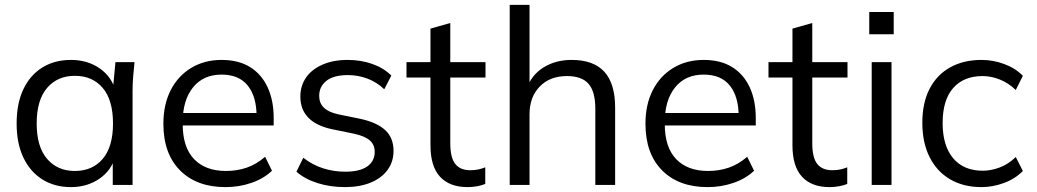

<svg xmlns="http://www.w3.org/2000/svg" viewBox="-20 -756 4238 785"><path d="M270 9Q203 9 153 -22.5Q103 -54 75.5 -112Q48 -170 48 -251Q48 -333 75.5 -391Q103 -449 153 -480Q203 -511 270 -511Q338 -511 387.5 -476.5Q437 -442 453 -383H441L452 -502H530Q527 -473 524.5 -443.5Q522 -414 522 -386V0H441V-118H452Q436 -59 386 -25Q336 9 270 9ZM286 -57Q358 -57 400 -106.5Q442 -156 442 -251Q442 -347 400 -396.5Q358 -446 286 -446Q215 -446 172.5 -396.5Q130 -347 130 -251Q130 -156 172.5 -106.5Q215 -57 286 -57Z M902 9Q784 9 716 -59.5Q648 -128 648 -250Q648 -329 678 -387.5Q708 -446 762 -478.5Q816 -511 886 -511Q955 -511 1002 -482Q1049 -453 1074 -399.5Q1099 -346 1099 -273V-243H710V-294H1046L1029 -281Q1029 -361 993 -406Q957 -451 886 -451Q811 -451 769 -398.5Q727 -346 727 -257V-248Q727 -154 773.5 -105.5Q820 -57 904 -57Q949 -57 988.5 -70.5Q1028 -84 1064 -115L1092 -58Q1059 -26 1008.5 -8.5Q958 9 902 9Z M1390 9Q1330 9 1278 -7.5Q1226 -24 1192 -54L1220 -111Q1257 -82 1300.5 -68Q1344 -54 1391 -54Q1451 -54 1481.5 -75.5Q1512 -97 1512 -135Q1512 -164 1492.5 -181.5Q1473 -199 1429 -209L1336 -228Q1272 -242 1240 -275.5Q1208 -309 1208 -361Q1208 -405 1231 -438.5Q1254 -472 1298 -491.5Q1342 -511 1401 -511Q1456 -511 1502.5 -494.5Q1549 -478 1580 -447L1551 -391Q1521 -420 1482.5 -434.5Q1444 -449 1403 -449Q1344 -449 1314.5 -425.5Q1285 -402 1285 -364Q1285 -335 1303.5 -316.5Q1322 -298 1361 -289L1454 -270Q1522 -255 1555.5 -223.5Q1589 -192 1589 -139Q1589 -94 1564 -60.5Q1539 -27 1494.5 -9Q1450 9 1390 9Z M1892 9Q1818 9 1779 -33.5Q1740 -76 1740 -162V-439H1642V-502H1740V-639L1821 -662V-502H1965V-439H1821V-171Q1821 -111 1841.5 -85.5Q1862 -60 1903 -60Q1922 -60 1937 -63.5Q1952 -67 1964 -72V-4Q1950 2 1930.5 5.5Q1911 9 1892 9Z M2064 0V-736H2145V-391H2132Q2153 -450 2202.5 -480.5Q2252 -511 2317 -511Q2407 -511 2451 -462.5Q2495 -414 2495 -316V0H2414V-311Q2414 -381 2386.5 -413Q2359 -445 2298 -445Q2228 -445 2186.5 -402Q2145 -359 2145 -289V0Z M2873 9Q2755 9 2687 -59.5Q2619 -128 2619 -250Q2619 -329 2649 -387.5Q2679 -446 2733 -478.5Q2787 -511 2857 -511Q2926 -511 2973 -482Q3020 -453 3045 -399.5Q3070 -346 3070 -273V-243H2681V-294H3017L3000 -281Q3000 -361 2964 -406Q2928 -451 2857 -451Q2782 -451 2740 -398.5Q2698 -346 2698 -257V-248Q2698 -154 2744.5 -105.5Q2791 -57 2875 -57Q2920 -57 2959.5 -70.5Q2999 -84 3035 -115L3063 -58Q3030 -26 2979.5 -8.5Q2929 9 2873 9Z M3372 9Q3298 9 3259 -33.5Q3220 -76 3220 -162V-439H3122V-502H3220V-639L3301 -662V-502H3445V-439H3301V-171Q3301 -111 3321.5 -85.5Q3342 -60 3383 -60Q3402 -60 3417 -63.5Q3432 -67 3444 -72V-4Q3430 2 3410.5 5.5Q3391 9 3372 9Z M3544 0V-502H3625V0ZM3534 -616V-707H3634V-616Z M3993 9Q3919 9 3864.5 -23Q3810 -55 3780.5 -114Q3751 -173 3751 -254Q3751 -336 3781 -393.5Q3811 -451 3865.5 -481Q3920 -511 3993 -511Q4041 -511 4086.5 -494Q4132 -477 4162 -446L4133 -388Q4103 -417 4067.5 -431Q4032 -445 3998 -445Q3920 -445 3877 -396Q3834 -347 3834 -253Q3834 -160 3877 -109Q3920 -58 3998 -58Q4031 -58 4066.5 -71Q4102 -84 4133 -114L4162 -57Q4131 -25 4085 -8Q4039 9 3993 9Z"/></svg>

Font: Mulish ExtraLight
Style: Regular
Weight: 400
Version: Version 3.603